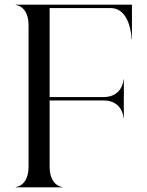

<svg xmlns="http://www.w3.org/2000/svg" viewBox="-20 -800 627 820"><path d="M543.5 -780H47.5V-778.5C52.5 -778.5 102 -771 102 -691.5V-88.5C102 -9 52.5 -1.5 47.5 -1.5V0H246.5V-1.5C241.5 -1.5 192 -9 192 -88.5V-371H422.5C500 -371 507.5 -303 507.5 -296.5H509L508.5 -405L509 -351.5V-460.5H507.5C507.5 -453.5 500 -385.5 422.5 -385.5H192V-765.5H452.5C534.5 -765.5 542 -645.5 542 -633.5H543.5Z"/></svg>

Font: Beautique Display
Style: Regular
Weight: 400
Designer: Nhat-Quang Ngo
Version: Version 1.100;Glyphs 3.2.3 (3260)